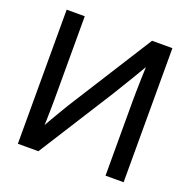

<svg xmlns="http://www.w3.org/2000/svg" viewBox="-129 -853 969 979"><g transform="rotate(20 356.0 -364.0)"><path d="M643.1 0H544.9V-407.7Q544.9 -426.8 545.4 -459.2Q545.9 -491.7 547.4 -536.9Q548.8 -582 550.8 -638.2L564 -615.7Q535.6 -567.4 511.2 -526.4Q486.8 -485.4 468 -455.1Q449.2 -424.8 438.5 -406.7L180.7 0H69.3V-727.5H167.5V-275.9Q167.5 -259.8 167 -227.1Q166.5 -194.3 165.5 -158.2Q164.6 -122.1 163.1 -95.2L153.3 -116.2Q169.4 -145 186.5 -174.6Q203.6 -204.1 219 -229.7Q234.4 -255.4 243.7 -271L532.7 -727.5H643.1Z"/></g></svg>

Font: Inter Cardless Display
Style: Regular
Weight: 400
Designer: Rasmus Andersson
Foundry: rsms
Version: Version 4.001;git-9221beed3